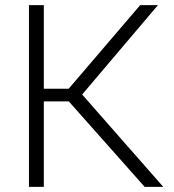

<svg xmlns="http://www.w3.org/2000/svg" viewBox="-20 -731 679 751"><path d="M249 -334.5H151.4V0H93.3V-710.9H151.4V-383.8H248.5L528.3 -710.9H597.7L301.3 -361.3L618.7 0H545.9Z"/></svg>

Font: Franko
Style: Light
Weight: 300
Designer: Google
Version: Version 1.200310; 2013